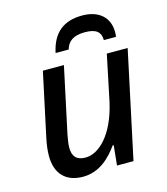

<svg xmlns="http://www.w3.org/2000/svg" viewBox="-113 -836 811 934"><g transform="rotate(-15 293.0 -369.5)"><path d="M216 -606H282C293 -646 322 -667 380 -667C437 -667 459 -646 459 -606H520C522 -614 522 -622 522 -631C522 -702 473 -749 388 -749C295 -749 237 -705 216 -606ZM190 10C274 10 329 -46 368 -100H373L363 0H446L561 -539H456L408 -309C373 -151 293 -77 226 -77C180 -77 161 -101 161 -143C161 -160 164 -180 169 -207L240 -539H134L66 -221C59 -189 55 -158 55 -130C55 -40 105 10 190 10Z"/></g></svg>

Font: Noto Sans Medium
Style: Italic
Weight: 500
Italic angle: -12°
Designer: Monotype Design Team
Foundry: Monotype Imaging Inc.
Version: Version 2.013